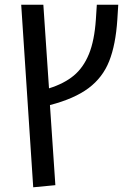

<svg xmlns="http://www.w3.org/2000/svg" viewBox="-20 -584 531 815"><path d="M482 -564 478 -500Q471 -394 443.5 -324.5Q416 -255 356 -210Q296 -165 192 -138L215 202L121 211L70 -564H164L188 -209Q252 -229 293 -263Q334 -297 357.5 -354.5Q381 -412 387 -502L391 -564Z"/></svg>

Font: FiraGO
Style: Italic
Weight: 400
Italic angle: -8°
Designer: bBox Type GmbH
Foundry: bBox Type GmbH
Version: Version 1.001